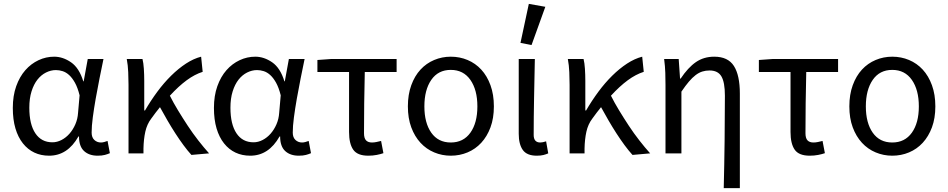

<svg xmlns="http://www.w3.org/2000/svg" viewBox="-20 -790 4884 989"><path d="M233 12Q191 12 157 -4Q123 -20 98 -51.5Q73 -83 59.5 -128.5Q46 -174 46 -234Q46 -297 63.5 -346Q81 -395 110.5 -428.5Q140 -462 178.5 -480Q217 -498 259 -498Q304 -498 346 -469Q388 -440 409 -371H411L432 -486H513Q503 -438 492.5 -385.5Q482 -333 473 -282Q464 -231 458 -185.5Q452 -140 452 -107Q452 -82 466 -69Q480 -56 500 -56Q508 -56 517 -58.5Q526 -61 534 -64L546 -1Q535 4 520 8Q505 12 483 12Q439 12 413 -12Q387 -36 387 -87H384Q328 12 233 12ZM250 -57Q274 -57 297 -69Q320 -81 338 -101.5Q356 -122 368 -149.5Q380 -177 382 -208L390 -299Q380 -339 366 -364Q352 -389 336 -403.5Q320 -418 302.5 -423.5Q285 -429 268 -429Q242 -429 217 -416.5Q192 -404 173 -380Q154 -356 142.5 -319.5Q131 -283 131 -235Q131 -150 162 -103.5Q193 -57 250 -57Z M966 8Q946 -14 925 -42.5Q904 -71 883 -103.5Q862 -136 842 -170.5Q822 -205 804 -238Q793 -224 781.5 -209.5Q770 -195 759 -179Q737 -150 728.5 -111.5Q720 -73 719 -25V0H642V-353Q642 -382 640.5 -418Q639 -454 633 -486H714Q719 -466 721 -435.5Q723 -405 723 -373V-221H727Q756 -271 790 -317Q824 -363 861.5 -400Q899 -437 938 -462.5Q977 -488 1016 -498L1024 -420Q983 -407 941.5 -376.5Q900 -346 855 -297Q873 -261 897 -221.5Q921 -182 947 -142.5Q973 -103 1001.5 -66.5Q1030 -30 1057 0Z M1269 12Q1227 12 1193 -4Q1159 -20 1134 -51.5Q1109 -83 1095.5 -128.5Q1082 -174 1082 -234Q1082 -297 1099.5 -346Q1117 -395 1146.5 -428.5Q1176 -462 1214.5 -480Q1253 -498 1295 -498Q1340 -498 1382 -469Q1424 -440 1445 -371H1447L1468 -486H1549Q1539 -438 1528.5 -385.5Q1518 -333 1509 -282Q1500 -231 1494 -185.5Q1488 -140 1488 -107Q1488 -82 1502 -69Q1516 -56 1536 -56Q1544 -56 1553 -58.5Q1562 -61 1570 -64L1582 -1Q1571 4 1556 8Q1541 12 1519 12Q1475 12 1449 -12Q1423 -36 1423 -87H1420Q1364 12 1269 12ZM1286 -57Q1310 -57 1333 -69Q1356 -81 1374 -101.5Q1392 -122 1404 -149.5Q1416 -177 1418 -208L1426 -299Q1416 -339 1402 -364Q1388 -389 1372 -403.5Q1356 -418 1338.5 -423.5Q1321 -429 1304 -429Q1278 -429 1253 -416.5Q1228 -404 1209 -380Q1190 -356 1178.5 -319.5Q1167 -283 1167 -235Q1167 -150 1198 -103.5Q1229 -57 1286 -57Z M1877 12Q1821 12 1799.5 -19Q1778 -50 1778 -110V-419H1615V-481L1685 -486H2023V-419H1859Q1857 -337 1856 -257.5Q1855 -178 1855 -104Q1855 -78 1865.5 -67Q1876 -56 1896 -56Q1907 -56 1919 -58.5Q1931 -61 1943 -64L1955 -1Q1941 4 1920.5 8Q1900 12 1877 12Z M2302 12Q2257 12 2216.5 -5Q2176 -22 2146 -54.5Q2116 -87 2098.5 -134Q2081 -181 2081 -242Q2081 -303 2098.5 -351Q2116 -399 2146 -431.5Q2176 -464 2216.5 -481Q2257 -498 2302 -498Q2348 -498 2388.5 -481Q2429 -464 2459 -431.5Q2489 -399 2506.5 -351Q2524 -303 2524 -242Q2524 -181 2506.5 -134Q2489 -87 2459 -54.5Q2429 -22 2388.5 -5Q2348 12 2302 12ZM2302 -56Q2367 -56 2403 -106.5Q2439 -157 2439 -242Q2439 -327 2403 -378.5Q2367 -430 2302 -430Q2237 -430 2201.5 -378.5Q2166 -327 2166 -242Q2166 -157 2201.5 -106.5Q2237 -56 2302 -56Z M2745 12Q2694 12 2673 -17.5Q2652 -47 2652 -101V-486H2735Q2733 -387 2731 -285Q2729 -183 2729 -95Q2729 -56 2763 -56Q2775 -56 2793 -62L2804 0Q2793 5 2779 8.5Q2765 12 2745 12ZM2661 -569 2704 -770 2789 -755 2718 -558Z M3238 8Q3218 -14 3197 -42.5Q3176 -71 3155 -103.5Q3134 -136 3114 -170.5Q3094 -205 3076 -238Q3065 -224 3053.5 -209.5Q3042 -195 3031 -179Q3009 -150 3000.5 -111.5Q2992 -73 2991 -25V0H2914V-353Q2914 -382 2912.5 -418Q2911 -454 2905 -486H2986Q2991 -466 2993 -435.5Q2995 -405 2995 -373V-221H2999Q3028 -271 3062 -317Q3096 -363 3133.5 -400Q3171 -437 3210 -462.5Q3249 -488 3288 -498L3296 -420Q3255 -407 3213.5 -376.5Q3172 -346 3127 -297Q3145 -261 3169 -221.5Q3193 -182 3219 -142.5Q3245 -103 3273.5 -66.5Q3302 -30 3329 0Z M3708 179Q3711 59 3712.5 -66Q3714 -191 3714 -297Q3714 -366 3696 -396.5Q3678 -427 3635 -427Q3615 -427 3597.5 -421.5Q3580 -416 3563 -403Q3546 -390 3528.5 -369.5Q3511 -349 3490 -318V0H3408V-353Q3408 -382 3407 -415Q3406 -448 3401 -486H3476L3483 -385H3486Q3524 -442 3564.5 -470Q3605 -498 3659 -498Q3730 -498 3760.5 -450Q3791 -402 3791 -308V179Z M4151 12Q4095 12 4073.5 -19Q4052 -50 4052 -110V-419H3889V-481L3959 -486H4297V-419H4133Q4131 -337 4130 -257.5Q4129 -178 4129 -104Q4129 -78 4139.5 -67Q4150 -56 4170 -56Q4181 -56 4193 -58.5Q4205 -61 4217 -64L4229 -1Q4215 4 4194.5 8Q4174 12 4151 12Z M4576 12Q4531 12 4490.5 -5Q4450 -22 4420 -54.5Q4390 -87 4372.5 -134Q4355 -181 4355 -242Q4355 -303 4372.5 -351Q4390 -399 4420 -431.5Q4450 -464 4490.5 -481Q4531 -498 4576 -498Q4622 -498 4662.5 -481Q4703 -464 4733 -431.5Q4763 -399 4780.5 -351Q4798 -303 4798 -242Q4798 -181 4780.5 -134Q4763 -87 4733 -54.5Q4703 -22 4662.5 -5Q4622 12 4576 12ZM4576 -56Q4641 -56 4677 -106.5Q4713 -157 4713 -242Q4713 -327 4677 -378.5Q4641 -430 4576 -430Q4511 -430 4475.5 -378.5Q4440 -327 4440 -242Q4440 -157 4475.5 -106.5Q4511 -56 4576 -56Z"/></svg>

Font: SourceSansPro
Style: Book
Weight: 400
Designer: Paul D. Hunt
Foundry: Adobe Systems Incorporated
Version: Version 2.021;PS 2.000;hotconv 1.0.86;makeotf.lib2.5.63406